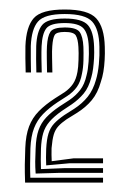

<svg xmlns="http://www.w3.org/2000/svg" viewBox="-20 -824 270 404"><path d="M77.2 -476Q76.8 -484.2 76.8 -492.4Q76.8 -500.5 77.2 -510.8Q78.2 -530.8 82 -543Q85.8 -555.2 93.8 -563.9Q101.8 -572.5 115.2 -581.8L136 -595Q153.2 -606.2 164.6 -620.5Q176 -634.8 182 -656.2Q186.2 -670.2 188 -688.8Q189.8 -707.2 189.2 -725.5Q188.5 -762.5 174 -778.5Q159.5 -794.5 116.2 -794.5Q73.5 -794.5 59.9 -778.6Q46.2 -762.8 44.8 -727Q44.5 -713 44.8 -699.4Q45 -685.8 45.2 -671.5H34Q33.5 -687.2 33.4 -701.4Q33.2 -715.5 33.5 -727Q35 -767.8 51.1 -785.9Q67.2 -804 116.2 -804Q165.5 -804 182.5 -785.4Q199.5 -766.8 200.5 -725.5Q201 -711.2 200.2 -697.9Q199.5 -684.5 197.5 -672.9Q195.5 -661.2 192.2 -651.8Q185.8 -628.5 173.1 -613.2Q160.5 -598 141.5 -586.2L120.2 -573Q109.2 -565.5 102.8 -558.4Q96.2 -551.2 93.1 -540.8Q90 -530.2 88.5 -512.2Q88.2 -506.5 88.4 -497.9Q88.5 -489.2 88.8 -484.8L134.5 -490.8H196.8V-480.5H126.8ZM32.8 -439.8Q32 -462.8 32.2 -477.4Q32.5 -492 33.2 -512.5Q34.2 -539.5 41.1 -557.8Q48 -576 61.6 -589.9Q75.2 -603.8 95.8 -617.2L116.2 -630.2Q127 -637.8 133.6 -647.5Q140.2 -657.2 143 -672.8Q144.8 -682.2 145.2 -697.6Q145.8 -713 145 -725.2Q144 -742 139.5 -749.4Q135 -756.8 116.2 -756.8Q98.5 -756.8 94.9 -750.1Q91.2 -743.5 90 -726.8Q89.2 -717 89.6 -701.8Q90 -686.5 90.2 -671.5H79Q78.8 -684 78.5 -700.5Q78.2 -717 78.8 -726.8Q80 -748 86.1 -757.1Q92.2 -766.2 116.2 -766.2Q140.5 -766.2 147.5 -756.8Q154.5 -747.2 155.5 -725.2Q156 -713.8 155.6 -697.5Q155.2 -681.2 152.5 -669Q149.5 -652 141.8 -641.1Q134 -630.2 121.5 -622L101 -608.8Q83 -596.8 70.6 -584Q58.2 -571.2 51.6 -554.2Q45 -537.2 44 -511.8Q43.5 -493 43.4 -480Q43.2 -467 43.8 -450H196.8V-439.8ZM55 -458.8Q54 -473 54.1 -484.1Q54.2 -495.2 55 -511.8Q55.8 -535 61.1 -550.2Q66.5 -565.5 77.4 -577Q88.2 -588.5 105.2 -600L126 -613.5Q139.2 -622.5 148.6 -634.5Q158 -646.5 162.2 -665.8Q165.2 -677 166.4 -694.1Q167.5 -711.2 166.8 -725.2Q165.8 -752.8 155.8 -764.1Q145.8 -775.5 116.2 -775.5Q86 -775.5 77.4 -764.2Q68.8 -753 67.5 -726.8Q67 -715 67.2 -700.5Q67.5 -686 67.8 -671.5H56.5Q56.2 -685.2 56 -700Q55.8 -714.8 56.2 -726.8Q57.5 -758.2 68.9 -771.6Q80.2 -785 116.2 -785Q153 -785 165 -771.2Q177 -757.5 178 -725.2Q178.5 -713.5 177.9 -701.8Q177.2 -690 175.9 -679.8Q174.5 -669.5 172.2 -661.5Q166.8 -640 156.1 -627.2Q145.5 -614.5 131 -604.5L110 -590.5Q93.5 -578.8 84.1 -567.9Q74.8 -557 70.9 -543.8Q67 -530.5 66.2 -511.2Q65.8 -499.2 65.8 -488.4Q65.8 -477.5 66.2 -468.2L115.5 -470.2H196.8V-460.2H102.5Z"/></svg>

Font: Big Shoulders Inline Display Thin Medium
Style: Regular
Weight: 500
Version: Version 2.002